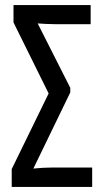

<svg xmlns="http://www.w3.org/2000/svg" viewBox="-20 -734 402 754"><path d="M26 0V-70L171 -367L33 -646V-714H336V-639H198Q178 -639 161 -640Q144 -641 128 -642L256 -389V-371L111 -72Q130 -74 147.5 -75Q165 -76 181 -76H342V0Z"/></svg>

Font: Noto Sans ExtraCondensed
Style: Regular
Weight: 400
Width: 2
Designer: Monotype Design Team
Foundry: Monotype Imaging Inc.
Version: Version 2.013